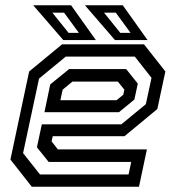

<svg xmlns="http://www.w3.org/2000/svg" viewBox="-20 -708 666 728"><path d="M526 -540 607 -437 576.5 -294.5 452 -191.5H180L175.5 -172L199.5 -141.5H537L507 0H100.5L19.5 -103L90.5 -437L215.5 -540ZM458.5 -446 502.5 -391 489.5 -330.5 431 -282.5H148.5L170.5 -388L242 -446ZM491 -493.5H229.5L128 -410L67.5 -127.5L131.5 -46.5H467.5L477.5 -94H164.5L120 -149.5L138.5 -236.5H440L533 -313L554.5 -413ZM427 -398.5H254.5L217.5 -368L209 -328H422L447.5 -349L451.5 -368ZM539.5 -556H416L302 -688H445.5ZM475 -583.5 419 -660H374.5L436 -583.5ZM343.5 -556H220L106 -688H249.5ZM279 -583.5 223 -660H178.5L240 -583.5Z"/></svg>

Font: Tourney Medium
Style: Italic
Weight: 500
Italic angle: -12°
Version: Version 1.015